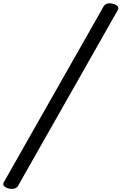

<svg xmlns="http://www.w3.org/2000/svg" viewBox="-117 -1084 748 1181"><path d="M-66 75Q-85 69 -93 59.5Q-101 50 -93 36L520 -1044Q528 -1058 544 -1062Q560 -1066 580 -1060Q599 -1055 607 -1045Q615 -1035 607 -1021L-6 59Q-13 72 -29.5 76Q-46 80 -66 75Z"/></svg>

Font: Playwrite CZ
Style: Regular
Weight: 400
Designer: Veronika Burian, José Scaglione
Foundry: TypeTogether
Version: Version 1.002